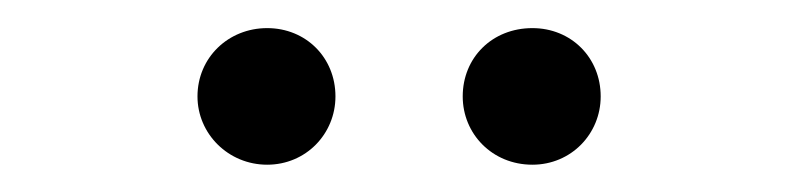

<svg xmlns="http://www.w3.org/2000/svg" viewBox="-20 -707 583 140"><path d="M124 -636.7C124 -609.4 146.5 -586.9 174.8 -586.9C203.1 -586.9 224.6 -609.4 224.6 -636.7C224.6 -665 203.1 -686.5 174.8 -686.5C146.5 -686.5 124 -665 124 -636.7ZM317.4 -636.7C317.4 -609.4 338.9 -586.9 368.2 -586.9C396.5 -586.9 418 -609.4 418 -636.7C418 -665 396.5 -686.5 368.2 -686.5C338.9 -686.5 317.4 -665 317.4 -636.7Z"/></svg>

Font: Ed Sans Neue
Style: Regular
Weight: 400
Designer: Stephen Hutchings
Version: Version 1.004;PS 001.004;hotconv 1.0.88;makeotf.lib2.5.64775